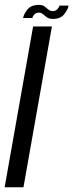

<svg xmlns="http://www.w3.org/2000/svg" viewBox="-38 -786 308 806"><path d="M-18.5 0 101 -675H180L60.5 0ZM184 -706.5Q168.5 -706.5 159 -713.2Q149.5 -720 142.2 -726.5Q135 -733 125.5 -733Q113 -733 106 -725.2Q99 -717.5 98 -710.5H59Q62 -727.5 77.5 -746.5Q93 -765.5 125.5 -765.5Q140.5 -765.5 149 -759Q157.5 -752.5 165 -746Q172.5 -739.5 184 -739.5Q195 -739.5 202.5 -747.2Q210 -755 211.5 -762.5H250Q247 -746 231.5 -726.2Q216 -706.5 184 -706.5Z"/></svg>

Font: Anybody Condensed Regular
Style: Italic
Weight: 400
Width: 3
Italic angle: -10°
Designer: Tyler Finck
Foundry: Etcetera Type Company
Version: Version 1.010; ttfautohint (v1.8.3) -l 8 -r 50 -G 200 -x 14 